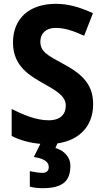

<svg xmlns="http://www.w3.org/2000/svg" viewBox="-20 -744 544 1004"><path d="M348 122C348 77 315 43 270 30L280 6C397 -11 467 -86 467 -199C467 -304 409 -357 309 -411C229 -454 191 -474 191 -526C191 -569 220 -598 270 -598C317 -598 358 -585 420 -557L466 -675C394 -708 335 -724 272 -724C131 -724 47 -645 48 -520C48 -392 147 -343 203 -310C272 -271 324 -243 324 -192C324 -149 299 -115 234 -115C170 -115 103 -143 41 -174V-33C86 -10 139 4 191 8L157 77C214 85 235 105 235 129C235 152 220 160 202 160C184 160 155 155 136 151V232C155 237 176 240 203 240C314 240 348 198 348 122Z"/></svg>

Font: Noto Sans Sinhala UI SemiCondensed
Style: Bold
Weight: 700
Width: 4
Designer: Jelle Bosma - Monotype Design Team
Foundry: Monotype Imaging Inc.
Version: Version 2.006